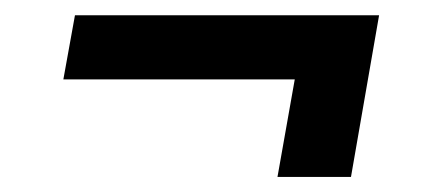

<svg xmlns="http://www.w3.org/2000/svg" viewBox="-20 -413 577 250"><path d="M77.6 -393.1H473.6L437 -182.6H341.3L363.8 -309.6H62.5Z"/></svg>

Font: Mardoto Medium
Style: Italic
Weight: 500
Italic angle: -12°
Designer: Christian Robertson, Vahan Hovhannisyan
Foundry: Google
Version: Version 1.000